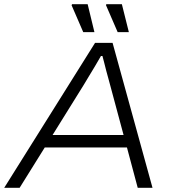

<svg xmlns="http://www.w3.org/2000/svg" viewBox="-35 -889 818 909"><path d="M-15 0 415 -686H498L687 0H617L566 -191H177L58 0ZM214 -250H550L486 -488Q483 -500 478 -517.5Q473 -535 468 -554Q463 -573 458.5 -591.5Q454 -610 450 -624H443Q431 -603 415 -576Q399 -549 384.5 -525.5Q370 -502 362 -488ZM359 -737 304 -864 306 -869H380L412 -737ZM522 -737 467 -864 468 -869H542L575 -737Z"/></svg>

Font: Archivo SemiExpanded ExtraLight
Style: Italic
Weight: 250
Width: 6
Italic angle: -10°
Designer: Hector Gatti
Foundry: Omnibus-Type
Version: Version 2.001